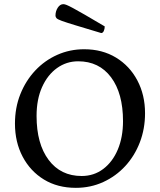

<svg xmlns="http://www.w3.org/2000/svg" viewBox="-20 -892 769 924"><path d="M345 12Q257 12 191.5 -28Q126 -68 89 -138Q52 -208 52 -297Q52 -374 78 -439Q104 -504 149.5 -552.5Q195 -601 255.5 -628Q316 -655 385 -655Q472 -655 538 -615Q604 -575 641 -505Q678 -435 678 -347Q678 -272 653 -207Q628 -142 583 -93Q538 -44 477 -16Q416 12 345 12ZM373 -45Q432 -45 477 -79Q522 -113 547 -172.5Q572 -232 572 -309Q572 -443 514.5 -520Q457 -597 356 -597Q300 -597 254.5 -564.5Q209 -532 182.5 -473Q156 -414 156 -334Q156 -200 214 -122.5Q272 -45 373 -45ZM467 -733Q387 -757 342.5 -770.5Q298 -784 277.5 -791.5Q257 -799 252 -804.5Q247 -810 247 -817Q247 -838 258 -855Q269 -872 285 -872Q291 -872 301 -868Q311 -864 331.5 -853Q352 -842 388.5 -821Q425 -800 484 -765Q484 -753 479.5 -743Q475 -733 467 -733Z"/></svg>

Font: Petrona Medium
Style: Regular
Weight: 500
Designer: Ringo R. Seeber
Foundry: Ringo R. Seeber
Version: Version 2.001; ttfautohint (v1.8.3)